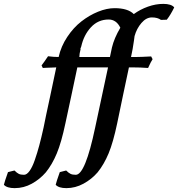

<svg xmlns="http://www.w3.org/2000/svg" viewBox="-226 -722 912 983"><path d="M20 -434.1Q46.9 -430.2 74.2 -430.2Q86.4 -484.9 118.4 -533Q150.4 -581.1 190.9 -612.5Q231.4 -644 276.1 -662.1Q320.8 -680.2 360.8 -680.2Q428.7 -680.2 459 -649.9Q491.7 -673.8 531.5 -688Q571.3 -702.1 609.9 -702.1Q651.4 -702.1 666 -684.1Q647.5 -646 627.9 -621.1L598.1 -620.1Q580.6 -632.8 551.8 -632.8Q522.5 -632.8 498 -604.2Q473.6 -575.7 462.9 -537.1Q462.4 -534.7 460 -515.1Q453.1 -466.3 445.8 -435.1Q445.8 -432.1 444.8 -430.2H471.2Q493.7 -430.2 547.9 -433.1L555.2 -418.9Q545.9 -404.8 532.2 -374Q492.7 -377 453.1 -377H434.1Q423.8 -329.6 403.8 -234.1Q383.8 -138.7 374 -90.8Q353.5 6.8 330.1 63.2Q306.6 119.6 273.9 160.2Q243.7 195.3 201.7 218.3Q159.7 241.2 113.8 241.2Q74.7 241.2 59.1 224.1Q62 210 80.1 159.2L112.8 150.9Q125.5 163.6 135.3 168.2Q145 172.9 162.1 172.9Q210.4 172.9 261.2 -68.8Q272 -122.1 294.7 -225.6Q317.4 -329.1 327.1 -377H169.9Q159.7 -329.6 139.6 -233.9Q119.6 -138.2 108.9 -90.8Q88.4 6.8 64.9 63.2Q41.5 119.6 8.8 160.2Q-22 195.8 -63.2 218.5Q-104.5 241.2 -150.9 241.2Q-190.4 241.2 -206.1 224.1Q-203.1 210 -185.1 159.2L-151.9 150.9Q-139.2 163.6 -129.6 168.2Q-120.1 172.9 -103 172.9Q-88.9 172.9 -74.7 153.3Q-60.5 133.8 -47.9 97.4Q-35.2 61 -24.7 21.7Q-14.2 -17.6 -2.9 -68.8Q7.3 -121.1 29.8 -224.4Q52.2 -327.6 62 -377Q54.2 -376.5 38.1 -376Q22 -375.5 10.5 -375Q-1 -374.5 -6.8 -374L-13.2 -387.2Q-0.5 -403.3 20 -434.1ZM336.9 -430.2 347.2 -479Q358.4 -526.4 390.1 -580.1Q369.6 -622.1 330.1 -622.1Q276.4 -622.1 239.7 -582.5Q203.1 -543 189.9 -483.9Q189.5 -482.9 187.5 -477.5Q185.5 -472.2 185.1 -471.2L187 -472.2Q180.2 -445.8 180.2 -430.2Z"/></svg>

Font: Linear Smooth
Style: Bold Italic
Weight: 700
Designer: Philipp H. Poll, Flanker
Foundry: Philipp H. Poll, reworked by Flanker
Version: Version 1.061 | FøM Fix